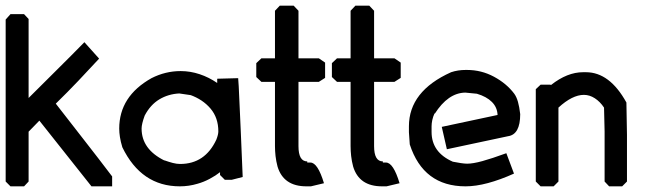

<svg xmlns="http://www.w3.org/2000/svg" viewBox="-34 -658 2289 678"><path d="M3 -608H51L67 -591V-312Q115 -360 167 -411.5Q219 -463 264 -509L316 -451Q281 -413 243 -373Q205 -333 163 -292Q211 -230 263 -163.5Q315 -97 362 -35V0H289L105 -232Q95 -222 86.5 -213Q78 -204 67 -193V-17L51 0H3L-14 -17V-589Z M604 -407Q638 -407 671 -396Q704 -385 733 -365V-380L807 -382L809 -353Q811 -315 812.5 -276.5Q814 -238 816 -200L823 -33L784 -23H760L743 -40V-50Q728 -38 706.5 -26.5Q685 -15 663 -9Q633 0 601 0Q465 0 398 -138Q392 -158 389.5 -174Q387 -190 387 -204Q387 -318 501 -382Q550 -407 604 -407ZM466 -204Q466 -131 547 -91L546 -92Q563 -86 576.5 -82.5Q590 -79 602 -79Q690 -79 730 -165Q737 -183 737 -194Q737 -242 709.5 -274.5Q682 -307 637 -323L640 -322L599 -328Q560 -326 528.5 -307Q497 -288 477 -250Q466 -220 466 -204Z M954 -638H1003L1020 -620V-452H1092L1114 -437V-383L1092 -369H1020V-142Q1020 -88 1051 -88V-84H1062Q1088 -84 1110 -11L1064 0H1048Q967 0 946 -70Q941 -89 939 -107Q937 -125 937 -142V-369H889L871 -386V-435L889 -452H937V-620Z M1221 -638H1270L1287 -620V-452H1359L1381 -437V-383L1359 -369H1287V-142Q1287 -88 1318 -88V-84H1329Q1355 -84 1377 -11L1331 0H1315Q1234 0 1213 -70Q1208 -89 1206 -107Q1204 -125 1204 -142V-369H1156L1138 -386V-435L1156 -452H1204V-620Z M1615 -411Q1666 -411 1710.5 -387Q1755 -363 1782 -327Q1790 -316 1795 -298.5Q1800 -281 1803 -255Q1803 -183 1760 -177L1544 -131L1526 -210L1723 -252Q1722 -279 1703 -298Q1684 -317 1650 -327L1609 -331Q1548 -330 1501 -256V-259Q1495 -246 1492.5 -234Q1490 -222 1490 -212V-192Q1490 -120 1565 -87Q1580 -84 1593.5 -82Q1607 -80 1616 -80Q1636 -80 1669 -89Q1702 -98 1754 -117L1781 -45Q1732 -23 1689 -11.5Q1646 0 1610 0Q1461 0 1413 -148L1410 -191V-212Q1410 -336 1559 -403Q1583 -411 1610 -411Z M2035 -403Q2119 -403 2178 -296L2180 -182V-17L2163 0H2117L2101 -17V-194L2099 -278Q2085 -299 2066.5 -311Q2048 -323 2028 -323Q1987 -323 1938 -278V-17L1921 0H1875L1858 -17V-343L1875 -359H1909L1912 -358Q1969 -403 2025 -403Z"/></svg>

Font: Ekushey Kolom
Style: Bold
Weight: 700
Designer: Al Mamun Sumon
Foundry: Al Mamun Sumon
Version: Version 1.0